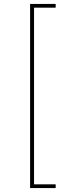

<svg xmlns="http://www.w3.org/2000/svg" viewBox="-20 -762 328 976"><path d="M263 194V175H153V-723H263V-742H133V194Z"/></svg>

Font: Montserrat-Alt1 Thin
Style: Regular
Weight: 100
Designer: Differentunic
Foundry: Differentunic
Version: Version 7.222